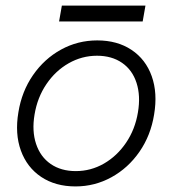

<svg xmlns="http://www.w3.org/2000/svg" viewBox="-20 -657 619 689"><path d="M46 -254Q58 -329 98.5 -387.5Q139 -446 199 -479Q259 -512 329 -512Q401 -512 452 -478Q503 -444 524.5 -383.5Q546 -323 533 -246Q521 -171 480.5 -112.5Q440 -54 380 -21Q320 12 251 12Q179 12 128 -22Q77 -56 55 -116.5Q33 -177 46 -254ZM475 -254Q485 -313 470 -359.5Q455 -406 418 -431.5Q381 -457 328 -457Q274 -457 226.5 -430Q179 -403 146.5 -355Q114 -307 104 -246Q94 -187 109.5 -140.5Q125 -94 162 -68.5Q199 -43 252 -43Q306 -43 353 -70Q400 -97 432.5 -145Q465 -193 475 -254ZM202 -637H502L492 -580H192Z"/></svg>

Font: Oak Sans Light Italic
Style: Regular
Weight: 400
Italic angle: -9.5°
Foundry: Erik Kennedy, Walven
Version: Version 1.000;Glyphs 3.1.2 (3151)